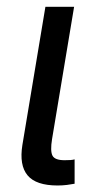

<svg xmlns="http://www.w3.org/2000/svg" viewBox="-20 -556 300 578"><path d="M153.3 2.4Q88.4 2.4 63 -28.1Q37.6 -58.6 47.4 -119.6L116.7 -535.6H203.1L136.7 -137.2Q130.9 -101.6 137.9 -87.6Q145 -73.7 174.3 -73.7Q185.1 -73.7 192.1 -74.2Q199.2 -74.7 204.6 -76.2V-2.9Q195.3 -1 181.6 0.7Q168 2.4 153.3 2.4Z"/></svg>

Font: Inter 20pt
Style: Italic
Weight: 400
Italic angle: -9.3988°
Version: Version 4.001;git-66647c0bb